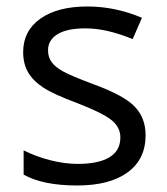

<svg xmlns="http://www.w3.org/2000/svg" viewBox="-20 -565 517 595"><path d="M431.2 -146Q431.2 -71.3 375.5 -30.8Q319.8 9.8 219.2 9.8Q112.8 9.8 53.2 -23.9V-99.1Q91.8 -79.6 136 -68.4Q180.2 -57.1 221.2 -57.1Q284.7 -57.1 318.8 -77.4Q353 -97.7 353 -139.2Q353 -170.4 325.9 -192.6Q298.8 -214.8 220.2 -245.1Q145.5 -272.9 114 -293.7Q82.5 -314.5 67.1 -340.8Q51.8 -367.2 51.8 -403.8Q51.8 -469.2 105 -507.1Q158.2 -544.9 251 -544.9Q337.4 -544.9 419.9 -509.8L391.1 -443.8Q310.5 -477.1 245.1 -477.1Q187.5 -477.1 158.2 -459Q128.9 -440.9 128.9 -409.2Q128.9 -387.7 139.9 -372.6Q150.9 -357.4 175.3 -343.8Q199.7 -330.1 269 -304.2Q364.3 -269.5 397.7 -234.4Q431.2 -199.2 431.2 -146Z"/></svg>

Font: f0_51640 
Style: Regular
Weight: 400
Foundry: Ascender Corporation
Version: Version 1.10